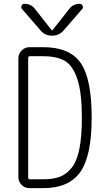

<svg xmlns="http://www.w3.org/2000/svg" viewBox="-20 -975 540 995"><path d="M338.9 -928.7Q358.4 -955.1 393.6 -955.1Q403.3 -955.1 408.2 -945.3Q413.1 -935.5 406.2 -928.7L311.5 -819.3Q287.1 -790 249.5 -790Q211.9 -790 188.5 -819.3L93.8 -928.7Q87.9 -935.5 91.8 -945.3Q95.7 -955.1 106.4 -955.1Q141.6 -955.1 161.1 -928.7L248 -818.4Q249 -817.4 250 -817.4L252 -818.4ZM126 -674.8V-54.7Q126 -45.9 134.8 -45.9H204.1Q255.9 -45.9 290.5 -59.1Q325.2 -72.3 352.1 -106.4Q378.9 -140.6 391.6 -204.1Q404.3 -267.6 404.3 -365.2Q404.3 -493.2 381.3 -563.5Q358.4 -633.8 317.4 -658.7Q276.4 -683.6 204.1 -683.6H134.8Q126 -683.6 126 -674.8ZM131.8 0Q108.4 0 91.8 -17.1Q75.2 -34.2 75.2 -56.6V-672.9Q75.2 -696.3 92.3 -713.4Q109.4 -730.5 131.8 -730.5H204.1Q340.8 -730.5 397.9 -648.9Q455.1 -567.4 455.1 -365.2Q455.1 -167 396 -83.5Q336.9 0 204.1 0Z"/></svg>

Font: Rounded-X Mgen+ 2m light
Style: Regular
Weight: 200
Designer: [Source Han Sans]
Ryoko NISHIZUKA  (kana & ideographs); Paul D. Hunt (Latin, Greek & Cyrillic); Wenlong ZHANG  (bopomofo
Version: Version 1.059.20150602